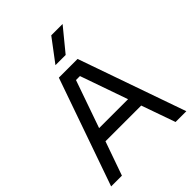

<svg xmlns="http://www.w3.org/2000/svg" viewBox="-257 -1064 1197 1197"><g transform="rotate(-45 341.5 -465.0)"><path d="M578 0 499 -224H184L105 0H10L259 -710H424L673 0ZM214 -310H469L359 -624H324ZM299 -780 412 -930H512L389 -780Z"/></g></svg>

Font: Violet Sans
Style: Regular
Weight: 400
Designer: Calvin Waterman
Foundry: Violet Office
Version: Version 1.013